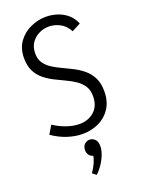

<svg xmlns="http://www.w3.org/2000/svg" viewBox="-192 -862 910 1234"><g transform="rotate(-20 263.0 -245.5)"><path d="M246.4 288.6 220.5 268.1Q231.1 252.8 241.1 234.8Q251.2 216.9 258.1 198.8Q265 180.7 267.3 165.5Q247.9 160 238.7 145.8Q229.6 131.6 229.6 115.6Q229.6 87.7 245.1 73.7Q260.6 59.8 279.5 59.8Q299.2 59.8 315.2 74.7Q331.2 89.7 331.2 121.3Q331.2 145.8 320.8 175.4Q310.4 205 291.3 234.5Q272.2 264 246.4 288.6ZM252.7 10.5Q202.6 10.5 149.8 -6.7Q97 -23.9 47.9 -58L81.9 -114.7Q125.6 -86.3 170.6 -71.3Q215.7 -56.4 255.7 -56.4Q316.1 -56.4 356.6 -92.9Q397 -129.4 397 -195.9Q397 -237.7 378.8 -265.4Q360.6 -293.1 330.9 -313.2Q301.2 -333.2 265.9 -349.4Q230.7 -365.5 195 -383.7Q159.3 -402 129.6 -426.4Q99.8 -450.8 81.6 -486.8Q63.4 -522.8 63.4 -576.2Q63.4 -642.1 96.3 -687.2Q129.2 -732.3 180.4 -755.4Q231.7 -778.5 285.5 -778.5Q325.6 -778.5 363.4 -766Q401.2 -753.6 430.8 -728.2Q460.4 -702.9 476.6 -663.1L416.3 -631.9Q394.9 -673.7 357.9 -693.3Q321 -713 281.2 -713Q246.4 -713 214.2 -697.5Q182.1 -681.9 161.7 -652.4Q141.4 -622.9 141.4 -579Q141.4 -540.3 159.8 -513.7Q178.1 -487.1 207.8 -468.1Q237.6 -449.2 272.9 -433Q308.3 -416.8 344 -398.3Q379.7 -379.7 409.4 -354.3Q439.2 -329 457.5 -292Q475.9 -255 475.9 -201Q475.9 -131.9 445.1 -84.7Q414.4 -37.6 363.7 -13.5Q313 10.5 252.7 10.5Z"/></g></svg>

Font: Yaldevi ExtraLight
Style: Regular
Weight: 200
Designer: Sol Matas, Rajitha Manaperi, Kosala Senevirathne
Foundry: Mooniak
Version: Version 1.100